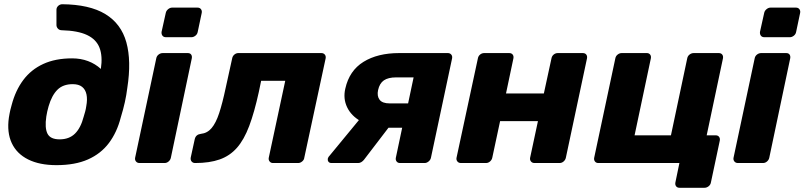

<svg xmlns="http://www.w3.org/2000/svg" viewBox="-20 -771 3805 908"><path d="M247 10Q167 10 113 -17Q59 -44 35.5 -94.5Q12 -145 22 -215Q24 -227 25.5 -235Q27 -243 29 -251.5Q31 -260 35 -274Q53 -343 90 -392.5Q127 -442 184.5 -468.5Q242 -495 321 -495Q362 -495 396.5 -482Q431 -469 457 -445Q466 -506 450.5 -545.5Q435 -585 391.5 -605.5Q348 -626 272 -628Q261 -628 254 -635.5Q247 -643 247 -653V-725Q247 -735 254.5 -742.5Q262 -750 273 -751Q403 -750 478 -704.5Q553 -659 577.5 -571Q602 -483 582 -355Q578 -322 570.5 -288Q563 -254 551 -215Q533 -145 495 -94.5Q457 -44 396 -17Q335 10 247 10ZM262 -112Q307 -112 334.5 -139Q362 -166 376 -220Q380 -233 383 -244Q386 -255 388 -269Q394 -301 389 -324.5Q384 -348 368 -360.5Q352 -373 324 -373Q278 -373 251.5 -346.5Q225 -320 210 -269Q206 -255 203.5 -244Q201 -233 199 -220Q191 -166 204.5 -139Q218 -112 262 -112Z M640 0Q629 0 623 -7.5Q617 -15 619 -25L719 -495Q721 -506 730 -513Q739 -520 750 -520H868Q879 -520 884 -513Q889 -506 887 -495L788 -25Q786 -15 777.5 -7.5Q769 0 758 0ZM765 -595Q754 -595 748.5 -602Q743 -609 744 -620L764 -710Q766 -720 775 -727.5Q784 -735 794 -735H914Q925 -735 930.5 -727.5Q936 -720 934 -710L915 -620Q913 -609 904 -602Q895 -595 885 -595Z M903 0Q892 0 886 -7.5Q880 -15 882 -26L901 -113Q906 -135 930 -138Q960 -141 980.5 -165Q1001 -189 1016.5 -236Q1032 -283 1047 -354L1078 -495Q1080 -506 1088.5 -513Q1097 -520 1107 -520H1500Q1510 -520 1516 -513Q1522 -506 1520 -495L1419 -25Q1418 -15 1409 -7.5Q1400 0 1390 0H1271Q1261 0 1255 -7.5Q1249 -15 1251 -25L1329 -389H1215L1204 -336Q1183 -240 1158.5 -175Q1134 -110 1100.5 -72Q1067 -34 1019 -17Q971 0 903 0Z M1872 0Q1861 0 1855.5 -7.5Q1850 -15 1852 -25L1882 -167H1799L1800 -172Q1732 -172 1686.5 -197.5Q1641 -223 1621.5 -264Q1602 -305 1613 -352Q1632 -437 1699 -478.5Q1766 -520 1868 -520H2098Q2108 -520 2114 -513Q2120 -506 2118 -495L2018 -25Q2016 -15 2007 -7.5Q1998 0 1988 0ZM1548 0Q1538 0 1533.5 -6Q1529 -12 1530 -20Q1531 -23 1532.5 -26.5Q1534 -30 1538 -34L1683 -210L1831 -185L1701 -15Q1696 -9 1689 -4.5Q1682 0 1674 0ZM1823 -282H1910L1936 -405H1853Q1816 -405 1795.5 -391Q1775 -377 1768 -345Q1762 -317 1775 -299.5Q1788 -282 1823 -282Z M2160 0Q2149 0 2143 -7.5Q2137 -15 2139 -25L2240 -495Q2242 -506 2250.5 -513Q2259 -520 2270 -520H2388Q2399 -520 2404.5 -513Q2410 -506 2408 -495L2373 -329H2552L2588 -495Q2590 -506 2598.5 -513Q2607 -520 2618 -520H2736Q2747 -520 2752.5 -513Q2758 -506 2756 -495L2656 -25Q2654 -15 2645.5 -7.5Q2637 0 2626 0H2508Q2497 0 2491 -7.5Q2485 -15 2487 -25L2524 -198H2345L2308 -25Q2306 -15 2297.5 -7.5Q2289 0 2278 0Z M3193 117Q3183 117 3177.5 110Q3172 103 3174 92L3193 0H2810Q2799 0 2793.5 -7.5Q2788 -15 2790 -25L2890 -495Q2892 -506 2901 -513Q2910 -520 2920 -520H3039Q3049 -520 3054.5 -513Q3060 -506 3058 -495L2981 -131H3153L3230 -495Q3232 -506 3241 -513Q3250 -520 3261 -520H3379Q3390 -520 3395.5 -513Q3401 -506 3399 -495L3322 -131H3365Q3375 -131 3380.5 -124Q3386 -117 3384 -106L3342 92Q3340 103 3331 110Q3322 117 3312 117Z M3470 0Q3459 0 3453 -7.5Q3447 -15 3449 -25L3549 -495Q3551 -506 3560 -513Q3569 -520 3580 -520H3698Q3709 -520 3714 -513Q3719 -506 3717 -495L3618 -25Q3616 -15 3607.5 -7.5Q3599 0 3588 0ZM3595 -595Q3584 -595 3578.5 -602Q3573 -609 3574 -620L3594 -710Q3596 -720 3605 -727.5Q3614 -735 3624 -735H3744Q3755 -735 3760.5 -727.5Q3766 -720 3764 -710L3745 -620Q3743 -609 3734 -602Q3725 -595 3715 -595Z"/></svg>

Font: Rubik
Style: Bold Italic
Weight: 700
Italic angle: -12°
Designer: Hubert and Fischer
Foundry: Hubert and Fischer
Version: Version 2.300;gftools[0.9.30]